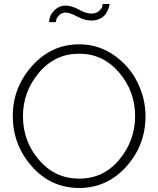

<svg xmlns="http://www.w3.org/2000/svg" viewBox="-20 -937 793 962"><path d="M310 -874Q290 -874 278 -862Q266 -850 263 -841Q260 -832 260 -826H226Q226 -836 231 -853Q236 -870 257 -889.5Q278 -909 310 -909Q338 -909 375 -889Q412 -869 437 -869Q461 -869 475 -881Q489 -893 491.5 -902Q494 -911 494 -917H529Q529 -910 525 -898.5Q521 -887 512.5 -871.5Q504 -856 484 -845Q464 -834 437 -834Q405 -834 367 -854Q329 -874 310 -874ZM44 -355Q44 -499 141 -607Q238 -715 377 -715Q472 -715 549.5 -661.5Q627 -608 668 -526Q709 -444 709 -355Q709 -209 612.5 -102Q516 5 376 5Q233 4 138.5 -104.5Q44 -213 44 -355ZM377 -42Q499 -42 578 -137.5Q657 -233 657 -355Q657 -480 576.5 -574Q496 -668 377 -668Q255 -668 175 -572.5Q95 -477 95 -355Q95 -229 175.5 -135.5Q256 -42 377 -42Z"/></svg>

Font: Raleway-v4020 Light
Style: Regular
Weight: 300
Designer: Matt McInerney, Pablo Impallari, Rodrigo Fuenzalida
Foundry: Matt McInerney, Pablo Impallari, Rodrigo Fuenzalida
Version: Version 4.020;PS 004.020;hotconv 1.0.88;makeotf.lib2.5.64775